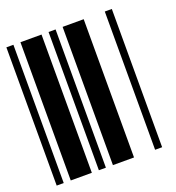

<svg xmlns="http://www.w3.org/2000/svg" viewBox="-112 -680 704 770"><g transform="rotate(-20 240.0 -295.0)"><path d="M0 0V-590H30V0ZM60 0V-590H150V0ZM180 0V-590H210V0ZM240 0V-590H330V0ZM420 0V-590H450V0Z"/></g></svg>

Font: Libre Barcode 39
Style: Regular
Weight: 400
Version: Version 1.005; ttfautohint (v1.8.3)